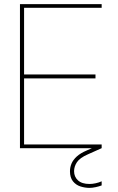

<svg xmlns="http://www.w3.org/2000/svg" viewBox="-20 -720 572 933"><path d="M77 0V-700H474V-682H97V-358H444V-339H97V-18H474V0ZM415 193Q393 193 371 186Q349 179 334.5 161Q320 143 320 112Q320 93 327.5 75Q335 57 353 40.5Q371 24 402 11L463 -16L474 0L407 30Q368 47 354 68Q340 89 340 112Q340 139 359 156.5Q378 174 415 174Q429 174 445 170.5Q461 167 474 161V181Q461 186 444.5 189.5Q428 193 415 193Z"/></svg>

Font: DM Sans 12pt Thin
Style: Regular
Weight: 250
Version: Version 4.004;gftools[0.9.30]